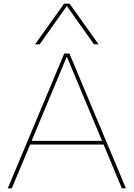

<svg xmlns="http://www.w3.org/2000/svg" viewBox="-20 -1020 724 1040"><path d="M22 0 328 -730H356L662 0H640L343 -711H341L44 0ZM132 -237V-257H552V-237ZM170 -780 327 -1000H357L514 -780H489L343 -986H341L195 -780Z"/></svg>

Font: M PLUS 1 Thin Thin
Style: Regular
Weight: 250
Version: Version 1.001